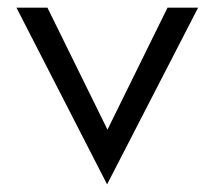

<svg xmlns="http://www.w3.org/2000/svg" viewBox="-20 -471 566 502"><path d="M23 -451 260 11 498 -451H418L261 -132L104 -451Z"/></svg>

Font: Charger Pro
Style: Nar
Weight: 400
Designer: Jasper
Foundry: Cannot Into Space Fonts
Version: Version 1.09